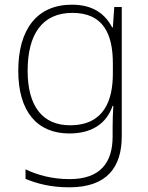

<svg xmlns="http://www.w3.org/2000/svg" viewBox="-20 -560 630 820"><path d="M287 -540C136 -540 58 -432 58 -258C58 -83 139 10 276 10C370 10 434 -30 461 -108H464C462 -74 461 -49 461 -15V23C461 134 409 205 277 205C202 205 138 187 89 163V204C138 224 196 240 276 240C437 240 500 154 500 22V-530H468L462 -443H459C429 -500 378 -540 287 -540ZM289 -505C419 -505 462 -418 462 -289V-246C462 -132 425 -25 279 -25C162 -25 98 -106 98 -258C98 -413 160 -505 289 -505Z"/></svg>

Font: Noto Sans Gurmukhi ExtraLight
Style: Regular
Weight: 200
Designer: Jelle Bosma - Monotype Design Team
Foundry: Monotype Imaging Inc.
Version: Version 2.004